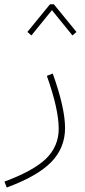

<svg xmlns="http://www.w3.org/2000/svg" viewBox="-99 -605 390 886"><path d="M27.3 -457.5 45.9 -441.4 140.6 -558.1 235.4 -441.4 253.9 -457.5 149.4 -585.4H131.8ZM117.2 -254.9C153.8 -152.3 171.9 -70.8 171.9 -10.7C171.9 43 152.3 88.9 113.8 127C74.7 164.6 10.7 200.2 -78.6 232.9L-67.9 260.3C26.4 225.6 94.7 186.5 137.2 143.1C179.7 99.6 201.2 46.9 201.2 -14.2C201.2 -76.2 182.1 -160.2 144.5 -265.6Z"/></svg>

Font: Estedad Thin
Style: Regular
Weight: 100
Designer: Amin Abedi
Version: Version 7.3